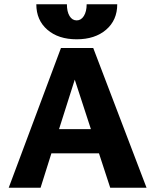

<svg xmlns="http://www.w3.org/2000/svg" viewBox="-20 -884 731 904"><path d="M446 -162H222L171 0H21L267 -658H419L670 0H499ZM408 -276 332 -509 258 -276ZM532 -864H388Q388 -830 375 -809Q362 -788 341 -788Q320 -788 307.5 -808.5Q295 -829 295 -864H151Q151 -789 203 -744Q255 -699 341 -699Q427 -699 479.5 -744Q532 -789 532 -864Z"/></svg>

Font: Ysabeau Ultrabold
Style: Regular
Weight: 800
Designer: Christian Thalmann (Catharsis Fonts)
Version: Version 0.003